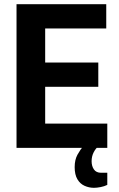

<svg xmlns="http://www.w3.org/2000/svg" viewBox="-20 -707 567 918"><path d="M59 0V-687H488V-571H196V-408H450V-292H196V-116H493V0ZM429 191Q406 191 384.5 181.5Q363 172 350 150Q337 128 337 92Q337 57 350.5 32.5Q364 8 381 -12H451V-8Q437 3 427.5 22Q418 41 418 64Q418 87 429 103Q440 119 463 119H493V177Q479 184 461 187.5Q443 191 429 191Z"/></svg>

Font: Archivo Condensed
Style: Bold
Weight: 700
Width: 3
Designer: Hector Gatti
Foundry: Omnibus-Type
Version: Version 2.001